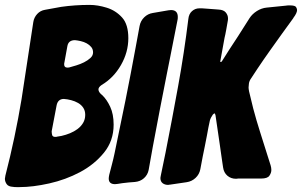

<svg xmlns="http://www.w3.org/2000/svg" viewBox="-72 -760 1233 784"><path d="M-19 3Q-38 2 -45 -8.5Q-52 -19 -52 -30Q-52 -33 -50 -43Q-10 -198 16 -355L64 -670Q67 -689 80 -703Q93 -717 112 -720L178 -732Q206 -736 235 -738Q264 -740 294 -740Q327 -740 364 -728.5Q401 -717 427 -688Q452 -660 452 -604Q452 -547 422 -494.5Q392 -442 343 -413Q330 -404 330 -395Q330 -386 340 -376L345 -372Q364 -354 378 -324Q392 -294 392 -251Q392 -185 352.5 -136.5Q313 -88 254.5 -57Q196 -26 129 -11Q62 4 8 4H-5Q-14 4 -19 3ZM191 -505Q190 -503 190 -497Q190 -484 203 -484Q210 -484 212 -485Q223 -488 239.5 -493Q256 -498 271 -505.5Q286 -513 297 -523Q308 -533 308 -546Q308 -559 300.5 -568Q293 -577 282 -583Q271 -589 258 -592Q245 -595 234 -596Q207 -596 203 -571ZM139 -224Q139 -216 141 -208.5Q143 -201 154 -201Q159 -201 161 -202L179 -205Q197 -209 214 -216Q231 -223 245 -233.5Q259 -244 267.5 -258.5Q276 -273 276 -291Q276 -308 268 -320Q260 -332 247 -339.5Q234 -347 218.5 -351Q203 -355 189 -356Q164 -356 159 -329Z M408 -9Q405 -9 402.5 -8.5Q400 -8 398 -8Q372 -8 372 -31Q372 -34 372.5 -37.5Q373 -41 374 -46Q379 -66 385 -88.5Q391 -111 396 -135Q419 -244 440.5 -351Q462 -458 482 -567L498 -654Q502 -675 517 -689.5Q532 -704 552 -707L616 -718Q619 -718 621.5 -718.5Q624 -719 626 -719Q654 -719 654 -691Q654 -682 653 -679L636 -593Q629 -560 623 -527Q617 -494 610 -462Q596 -392 581 -314Q566 -236 552 -161L535 -66Q531 -46 516 -32.5Q501 -19 479 -17Q466 -16 453.5 -15Q441 -14 427 -12Z M622 -6H620L615 -5Q601 -5 592 -12Q583 -19 583 -33Q583 -34 583.5 -37Q584 -40 585 -45L604 -137Q631 -274 655.5 -409Q680 -544 697 -682Q699 -703 712 -714.5Q725 -726 742 -726H753Q767 -725 780.5 -724Q794 -723 807 -722L820 -721Q841 -720 850 -709Q859 -698 859 -685Q859 -677 858 -674L852 -640Q850 -627 848 -619Q846 -611 845 -606L827 -507L833 -508Q847 -531 864 -557Q881 -583 900 -612L947 -686Q958 -703 977 -715Q996 -727 1017 -729L1096 -737Q1099 -738 1111 -738Q1133 -738 1137 -731Q1141 -724 1141 -719Q1141 -707 1126 -687L1125 -685Q1114 -669 1102.5 -654Q1091 -639 1080 -623Q1057 -591 1030 -553Q1003 -515 979 -479L954 -441Q946 -430 944.5 -419.5Q943 -409 943 -403Q943 -400 943.5 -396Q944 -392 945 -387L962 -317Q975 -268 990 -221Q1005 -174 1020 -126L1033 -85Q1036 -75 1036 -66Q1036 -54 1028 -42.5Q1020 -31 995 -31H901L892 -30Q871 -30 856.5 -42.5Q842 -55 839 -76L836 -96Q834 -113 831 -130.5Q828 -148 826 -166L808 -289Q806 -297 804 -297Q802 -297 797 -292Q788 -279 785 -268Q782 -255 779 -239.5Q776 -224 773 -207Q769 -185 764.5 -163.5Q760 -142 756 -122L746 -69Q742 -48 726.5 -33.5Q711 -19 690 -16Z"/></svg>

Font: Bangerz 2
Style: Regular
Weight: 400
Designer: vernon adams
Foundry: Vernon Adams
Version: Version 2.10;December 28, 2023;FontCreator 13.0.0.2683 64-bi